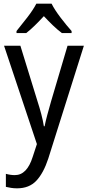

<svg xmlns="http://www.w3.org/2000/svg" viewBox="-20 -786 480 1046"><path d="M178 -766Q161 -733 129 -691.5Q97 -650 70 -617V-606H123Q145 -623 169.5 -647Q194 -671 219 -698Q244 -671 268.5 -647.5Q293 -624 317 -606H370V-617Q343 -647 310.5 -689.5Q278 -732 261 -766ZM181 -1 158 69Q127 168 61 168Q37 168 12 161V232Q25 235 40 237.5Q55 240 73 240Q139 240 178 198.5Q217 157 243 78L437 -537H348L258 -233Q247 -195 237.5 -159.5Q228 -124 223 -98H219Q214 -130 205 -164Q196 -198 185 -232L91 -537H2Z"/></svg>

Font: Noto Sans UI SemiCondensed
Style: Regular
Weight: 400
Width: 4
Designer: Monotype Design Team
Foundry: Monotype Imaging Inc.
Version: 1.001